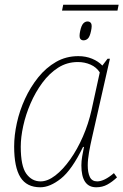

<svg xmlns="http://www.w3.org/2000/svg" viewBox="-20 -784 523 814"><path d="M243 -739 248 -764H483L478 -739ZM334 -613Q324 -613 319.5 -621Q315 -629 320 -653Q325 -676 333 -684.5Q341 -693 351 -693Q362 -693 366.5 -684.5Q371 -676 366 -653Q361 -629 353 -621Q345 -613 334 -613ZM151 10Q93 10 66.5 -32.5Q40 -75 40 -163Q40 -210 51.5 -262.5Q63 -315 86 -365Q109 -415 142 -456Q175 -497 217.5 -521.5Q260 -546 312 -546Q344 -546 370.5 -535Q397 -524 414 -506L436 -535H446L370 -200Q363 -170 357.5 -138.5Q352 -107 352 -83Q352 -52 361 -33.5Q370 -15 392 -15Q422 -15 463 -50L476 -32Q456 -13 435 -1.5Q414 10 388 10Q325 10 325 -83Q325 -101 328.5 -121.5Q332 -142 336 -161H332Q285 -64 238.5 -27Q192 10 151 10ZM152 -15Q182 -15 214.5 -40Q247 -65 277.5 -108Q308 -151 331.5 -205Q355 -259 368 -317L403 -477Q389 -499 364 -510Q339 -521 310 -521Q264 -521 226.5 -497Q189 -473 159.5 -433Q130 -393 109.5 -345.5Q89 -298 78.5 -250Q68 -202 68 -162Q68 -80 91.5 -47.5Q115 -15 152 -15Z"/></svg>

Font: Noto Serif Thin
Style: Italic
Weight: 100
Italic angle: -12°
Designer: Monotype Design Team
Foundry: Monotype Imaging Inc.
Version: Version 2.014; ttfautohint (v1.8.4.7-5d5b)